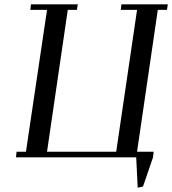

<svg xmlns="http://www.w3.org/2000/svg" viewBox="-20 -722 790 881"><path d="M53.2 0 56.2 -25.9H99.1L195.8 -676.8H119.1L122.1 -702.1H336.9L333 -676.8H291L195.8 -25.9H513.2L608.9 -676.8H534.2L537.1 -702.1H750L746.1 -676.8H704.1L608.9 -25.9H685.1L682.1 0L636.2 133.8L611.8 139.2L605 0Z"/></svg>

Font: Dehuti Alt
Style: Bold-Italic
Weight: 700
Version: Version 1.2